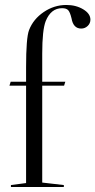

<svg xmlns="http://www.w3.org/2000/svg" viewBox="-20 -753 384 773"><path d="M18 -408 23 -424H85V-482Q85 -601 97 -632Q114 -676 156 -704.5Q198 -733 247 -733Q286 -733 315 -715.5Q344 -698 344 -674Q344 -659 333 -648.5Q322 -638 307 -638Q275 -638 268 -679Q262 -704 254.5 -712Q247 -720 230 -720Q185 -720 164 -668Q150 -632 150 -537V-424H243L238 -408H150V-18L237 -8V0H24V-8L85 -16V-408Z"/></svg>

Font: Libre Caslon Display
Style: Regular
Weight: 400
Designer: Pablo Impallari, Rodrigo Fuenzalida
Foundry: Pablo Impallari, Rodrigo Fuenzalida
Version: Version 1.002